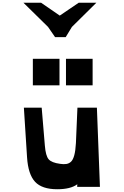

<svg xmlns="http://www.w3.org/2000/svg" viewBox="-20 -1354 897 1391"><path d="M379 -1085 328 -1159 150 -1334H278L413 -1241L550 -1334H678L501 -1159L456 -1085ZM218 -736V-928H411V-736ZM458 -736V-928H651V-736ZM395 17Q284 17 234 -37Q184 -91 176 -214L153 -574H282L305 -299Q311 -225 332.5 -200Q354 -175 416 -167Q441 -163 460.5 -166Q480 -169 494.5 -182.5Q509 -196 518 -229Q527 -262 530 -317L541 -574H682L704 0H539L540 -19Q491 17 395 17Z"/></svg>

Font: OpenDyslexic
Style: Bold
Weight: 800
Designer: Abbie Gonzalez
Version: Version 0.920;hotconv 1.0.109;makeotfexe 2.5.65596